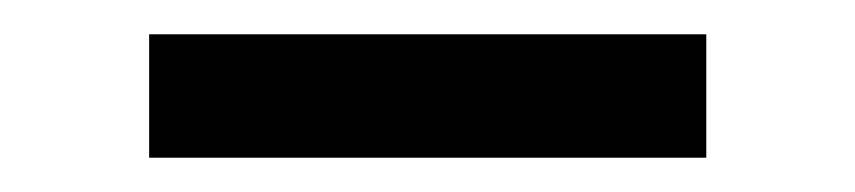

<svg xmlns="http://www.w3.org/2000/svg" viewBox="-20 -336 499 112"><path d="M67 -316H392V-244H67Z"/></svg>

Font: EncodeSans
Style: Regular
Weight: 400
Designer: Pablo Impallari, Andres Torresi
Foundry: Pablo Impallari, Andres Torresi
Version: Version 1.000; ttfautohint (v1.4.1)